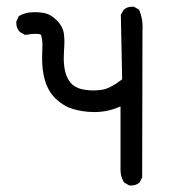

<svg xmlns="http://www.w3.org/2000/svg" viewBox="-20 -531 540 581"><path d="M344.7 -209Q306.2 -191.9 266.1 -191.9Q246.6 -191.9 228.8 -194.8Q210.9 -197.8 199.2 -201.7Q173.8 -209 149.4 -231.4Q125 -254.4 115.2 -291Q107.4 -318.8 107.4 -355.5Q107.4 -365.2 107.9 -375Q108.4 -384.8 108.4 -395.3Q108.4 -405.8 107.4 -411.6Q106.4 -417.5 105.5 -420.4Q104.5 -424.8 103.5 -425.8Q100.1 -428.7 88.1 -428.7Q76.2 -428.7 56.2 -425.3L40 -434.1Q33.7 -441.4 31.5 -448Q29.3 -454.6 29.3 -461.4Q29.3 -462.9 29.3 -465.8L37.1 -482.4L39.1 -483.4Q55.2 -492.2 73.2 -493.7Q78.6 -494.1 87.9 -494.1Q97.2 -494.1 110.4 -492.2Q132.8 -488.8 152.1 -469.2Q171.4 -449.7 173.8 -425.8Q174.8 -416.5 174.8 -409.7Q174.8 -402.8 174.8 -398.4Q174.3 -387.2 173.6 -374.8Q172.9 -362.3 172.9 -355Q172.9 -332 177.7 -312.5Q184.6 -287.6 199.2 -274.9Q214.4 -262.2 237.3 -259.3Q249.5 -257.3 262.2 -257.3Q274.9 -257.3 288.1 -259.3Q312 -262.2 349.6 -291L345.7 -486.3L354 -501L355 -501.5Q364.3 -510.7 379.4 -510.7Q381.3 -510.7 385.3 -510.7L400.9 -501.5L401.9 -499Q411.6 -475.6 411.6 -449.2Q411.6 -442.9 411.1 -436L410.2 5.9L402.8 20.5L401.9 21.5Q391.6 30.3 377 30.3Q375.5 30.3 371.6 30.3L356 21.5L354.5 19.5Q344.7 2.9 344.7 -16.6Z"/></svg>

Font: Bakudai
Style: Bold
Weight: 700
Version: Version 1.48